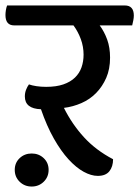

<svg xmlns="http://www.w3.org/2000/svg" viewBox="-51 -632 510 703"><path d="M65 51Q39 51 21 33.5Q3 16 3 -10Q3 -36 21 -53Q39 -70 65 -70Q91 -70 109 -53Q127 -36 127 -10Q127 16 109 33.5Q91 51 65 51ZM314 -539Q331 -516 341.5 -487Q352 -458 352 -421Q352 -379 338 -347Q324 -315 301 -291.5Q278 -268 247 -254.5Q216 -241 183 -237Q213 -177 256.5 -129.5Q300 -82 363 -49Q363 -22 349.5 -5Q336 12 307 12Q283 12 255.5 -3Q228 -18 200 -48.5Q172 -79 146 -125Q120 -171 99 -232Q40 -234 40 -279Q40 -292 44.5 -303.5Q49 -315 55 -323Q66 -319 82.5 -316.5Q99 -314 118 -314Q155 -314 181 -323Q207 -332 223.5 -348Q240 -364 247.5 -385.5Q255 -407 255 -432Q255 -461 245 -488.5Q235 -516 218 -539H1Q-31 -539 -31 -577Q-31 -585 -29.5 -594.5Q-28 -604 -25 -612H406Q439 -612 439 -575Q439 -567 437 -557Q435 -547 433 -539Z"/></svg>

Font: Baloo 2 Medium
Style: Regular
Weight: 500
Designer: Sarang Kulkarni and Ek Type
Foundry: Ek Type
Version: Version 1.640;hotconv 1.0.111;makeotfexe 2.5.65597; ttfautoh